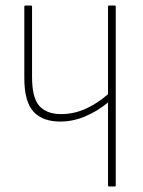

<svg xmlns="http://www.w3.org/2000/svg" viewBox="-20 -675 517 695"><path d="M198 -235Q134 -235 101 -271Q68 -307 68 -393V-651Q68 -655 72 -655H92Q96 -655 96 -651V-396Q96 -321 122.5 -291.5Q149 -262 201 -262Q247 -262 289.5 -281Q332 -300 371 -334V-651Q371 -655 375 -655H395Q399 -655 399 -651V-4Q399 0 395 0H375Q371 0 371 -4V-304Q332 -272 288 -253.5Q244 -235 198 -235Z"/></svg>

Font: Sofia Sans Cond ExtraLight
Style: Regular
Weight: 200
Width: 3
Designer: Botio Nikoltchev, Ani Petrova
Foundry: lettersoup
Version: Version 4.100; ttfautohint (v1.8.3)